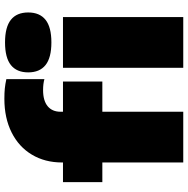

<svg xmlns="http://www.w3.org/2000/svg" viewBox="-10 -848 858 878"><g transform="rotate(-90 419.0 -409.0)"><path d="M406 -818Q434 -818 453.5 -816Q473 -814 496 -809V-635Q474.5 -641 446 -641Q397.5 -641 372.2 -620Q347 -599 347 -561V-550H485V-370H347V0H115V-370H25V-550H115V-554Q115 -632.5 150.8 -692.2Q186.5 -752 252.5 -785Q318.5 -818 406 -818ZM527 -709Q527 -761.5 560.5 -788.2Q594 -815 664 -815Q734 -815 767.5 -788.2Q801 -761.5 801 -709Q801 -656.5 767.5 -629.8Q734 -603 664 -603Q594 -603 560.5 -629.8Q527 -656.5 527 -709ZM548 0V-550H780V0Z"/></g></svg>

Font: Encode Sans Expanded Black
Style: Regular
Weight: 900
Width: 7
Designer: Multiple Designers
Foundry: Impallari Type
Version: Version 2.000